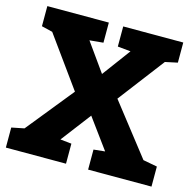

<svg xmlns="http://www.w3.org/2000/svg" viewBox="-104 -818 943 926"><g transform="rotate(15 367.5 -355.5)"><path d="M3.9 0V-100.1L66.9 -112.8L255.9 -346.7L75.2 -597.2L20.5 -610.4V-710.9H327.6V-610.4L259.3 -604L359.9 -462.9L464.4 -604L399.4 -610.4V-710.9H699.2V-610.4L637.7 -597.2L462.4 -367.2L660.6 -113.3L731 -100.1V0H414.6V-100.1L471.2 -106L361.8 -255.4L248 -106L304.2 -100.1V0Z"/></g></svg>

Font: Roboto Slab Black
Style: Regular
Weight: 900
Designer: Google
Version: Version 2.000; ttfautohint (v1.8.1.43-b0c9)